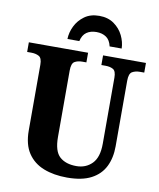

<svg xmlns="http://www.w3.org/2000/svg" viewBox="-100 -1011 910 1098"><g transform="rotate(10 355.5 -461.5)"><path d="M365 10Q288 10 229 -13Q170 -36 136.5 -86Q103 -136 103 -218V-599Q103 -638 84.5 -648Q66 -658 40 -658H16V-714H360V-658H336Q310 -658 292 -647.5Q274 -637 274 -595V-210Q274 -127 309 -95.5Q344 -64 406 -64Q461 -64 497 -100.5Q533 -137 533 -216V-599Q533 -638 515.5 -648Q498 -658 471 -658H447V-714H696V-658H671Q645 -658 626.5 -647.5Q608 -637 608 -595V-214Q608 -147 583 -96.5Q558 -46 504.5 -18Q451 10 365 10ZM230 -771Q231 -809 249 -846Q267 -883 301.5 -908Q336 -933 387 -933Q438 -933 473 -908Q508 -883 526 -846Q544 -809 545 -771H475Q467 -807 444 -823Q421 -839 387 -839Q353 -839 330 -823Q307 -807 299 -771Z"/></g></svg>

Font: Noto Serif SemiCondensed ExtraBold
Style: Regular
Weight: 800
Width: 4
Designer: Monotype Design Team
Foundry: Monotype Imaging Inc.
Version: Version 2.015